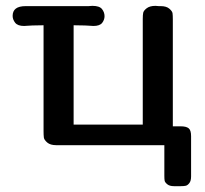

<svg xmlns="http://www.w3.org/2000/svg" viewBox="-20 -493 696 652"><path d="M22.9 -439Q22.9 -472.2 66.9 -472.2H280.8Q282.7 -472.2 287.4 -472.7Q292 -473.1 293.9 -473.1Q317.9 -473.1 326.4 -462.2Q335 -451.2 335 -438Q335 -425.8 326.9 -415.3Q318.8 -404.8 296.9 -404.8Q294.9 -404.8 289.6 -405.3Q284.2 -405.8 268.6 -406.5Q252.9 -407.2 230 -407.2V-69.8H464.8V-429.2Q464.8 -442.4 466.3 -449.7Q467.8 -457 478.3 -465.1Q488.8 -473.1 507.8 -473.1Q509.8 -473.1 513.4 -472.7Q517.1 -472.2 519 -472.2H525.9Q544.9 -472.2 554.9 -463.6Q564.9 -455.1 565.9 -448Q566.9 -440.9 566.9 -426.8V-64H594.2Q612.3 -64 620.6 -57.4Q628.9 -50.8 628.9 -30.8V106Q628.9 121.1 623 128.7Q617.2 136.2 611.1 137.7Q605 139.2 594.2 139.2H570.8Q555.7 139.2 547.9 132.6Q540 126 539.1 120.6Q538.1 115.2 538.1 104V0H170.9Q150.9 0 140.4 -9Q129.9 -18.1 128.9 -26.1Q127.9 -34.2 127.9 -47.9V-407.2Q105 -407.2 90.1 -406.5Q75.2 -405.8 69.6 -405.3Q64 -404.8 62 -404.8Q40 -404.8 31.5 -415.8Q22.9 -426.8 22.9 -439Z"/></svg>

Font: CMU Sans Serif Demi Condensed
Style: DemiCondensed
Weight: 600
Width: 3
Version: Version 0.7.0